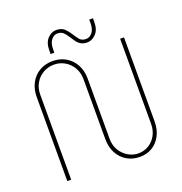

<svg xmlns="http://www.w3.org/2000/svg" viewBox="-155 -1016 1100 1162"><g transform="rotate(-20 395.0 -434.5)"><path d="M549 13Q503 13 466.5 -8.5Q430 -30 409 -69Q388 -108 388 -160V-547Q388 -588 369 -620.5Q350 -653 318.5 -671.5Q287 -690 249 -690Q211 -690 179 -671.5Q147 -653 128.5 -620.5Q110 -588 110 -547V0H85V-540Q85 -592 106 -631Q127 -670 164 -691.5Q201 -713 249 -713Q296 -713 333 -691.5Q370 -670 391.5 -631Q413 -592 413 -540V-153Q413 -111 432 -79Q451 -47 482 -28.5Q513 -10 549 -10Q585 -10 615 -28.5Q645 -47 662.5 -79Q680 -111 680 -153V-700H705V-160Q705 -108 685 -69Q665 -30 630 -8.5Q595 13 549 13ZM487 -747Q461 -747 444.5 -757.5Q428 -768 417.5 -783.5Q407 -799 397 -814Q386 -832 372 -846Q358 -860 333 -860Q311 -860 294 -839Q277 -818 277 -779V-757H253V-779Q253 -830 278 -856Q303 -882 333 -882Q368 -882 386.5 -864Q405 -846 418 -825Q431 -804 445 -786.5Q459 -769 487 -769Q510 -769 527 -790Q544 -811 544 -851V-873H568V-851Q568 -799 542.5 -773Q517 -747 487 -747Z"/></g></svg>

Font: MuseoModerno Thin Thin
Style: Regular
Weight: 250
Version: Version 1.003